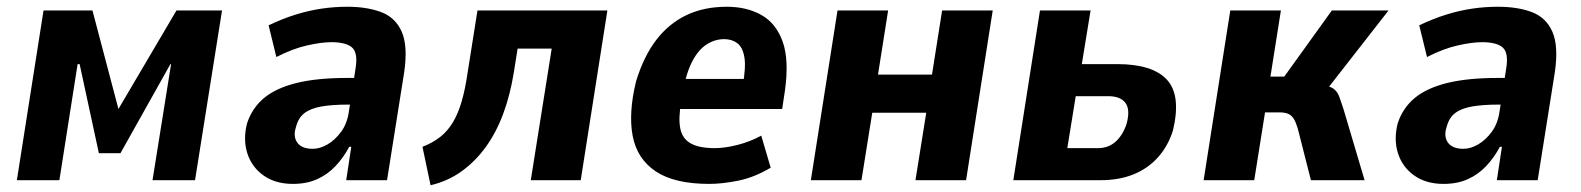

<svg xmlns="http://www.w3.org/2000/svg" viewBox="-20 -534 4686 569"><path d="M30 0 109 -503H254L331 -211L503 -503H638L558 0H432L487 -344H485L337 -80H273L216 -344H210L156 0Z M848 11Q796 11 761 -14Q726 -39 713 -79.5Q700 -120 712 -168Q727 -214 762.5 -243.5Q798 -273 858.5 -288Q919 -303 1008 -303H1051L1040 -224H1010Q965 -224 933 -218.5Q901 -213 882.5 -199Q864 -185 857 -157Q848 -130 861 -111.5Q874 -93 907 -93Q928 -93 950.5 -106Q973 -119 991 -143.5Q1009 -168 1014 -204L1034 -333Q1041 -378 1023 -393.5Q1005 -409 962 -409Q933 -409 890.5 -399.5Q848 -390 799 -365L776 -459Q818 -479 857 -491Q896 -503 933.5 -508.5Q971 -514 1009 -514Q1068 -514 1110 -498Q1152 -482 1170.5 -440Q1189 -398 1178 -321L1127 0H1006L1021 -99H1015Q998 -67 974.5 -42Q951 -17 920 -3Q889 11 848 11Z M1256 15 1232 -99Q1263 -111 1285 -128.5Q1307 -146 1322.5 -172Q1338 -198 1348.5 -234.5Q1359 -271 1366 -320L1395 -503H1780L1701 0H1553L1615 -390H1514L1503 -321Q1492 -252 1471 -196Q1450 -140 1419 -97.5Q1388 -55 1347.5 -26Q1307 3 1256 15Z M2082 11Q1979 11 1923.5 -26Q1868 -63 1855 -131Q1842 -199 1865 -293Q1888 -368 1925.5 -416.5Q1963 -465 2015 -489.5Q2067 -514 2134 -514Q2193 -514 2236.5 -489.5Q2280 -465 2299.5 -410.5Q2319 -356 2306 -264L2298 -211H1975L1989 -300H2197L2181 -280Q2191 -335 2186 -364.5Q2181 -394 2165 -406Q2149 -418 2126 -418Q2099 -418 2074.5 -402.5Q2050 -387 2032 -353Q2014 -319 2003 -261L1999 -234Q1990 -184 1996 -153.5Q2002 -123 2027 -109Q2052 -95 2098 -95Q2128 -95 2165.5 -104.5Q2203 -114 2236 -132L2264 -37Q2215 -8 2167.5 1.5Q2120 11 2082 11Z M2383 0 2462 -503H2612L2582 -313H2742L2772 -503H2922L2843 0H2693L2725 -200H2565L2533 0Z M2983 0 3062 -503H3212L3186 -344H3291Q3396 -344 3438.5 -297.5Q3481 -251 3456 -147Q3441 -100 3411 -67Q3381 -34 3338.5 -17Q3296 0 3242 0ZM3143 -95H3234Q3265 -95 3286.5 -114.5Q3308 -134 3319 -168Q3330 -210 3315 -229.5Q3300 -249 3264 -249H3168Z M3547 0 3626 -503H3776L3745 -307H3786L3927 -503H4095L3896 -248L3894 -284Q3921 -279 3932 -271Q3943 -263 3948.5 -248.5Q3954 -234 3962 -209L4024 0H3865L3826 -153Q3821 -170 3815 -180.5Q3809 -191 3799 -196Q3789 -201 3771 -201H3729L3697 0Z M4258 11Q4206 11 4171 -14Q4136 -39 4123 -79.5Q4110 -120 4122 -168Q4137 -214 4172.5 -243.5Q4208 -273 4268.5 -288Q4329 -303 4418 -303H4461L4450 -224H4420Q4375 -224 4343 -218.5Q4311 -213 4292.5 -199Q4274 -185 4267 -157Q4258 -130 4271 -111.5Q4284 -93 4317 -93Q4338 -93 4360.5 -106Q4383 -119 4401 -143.5Q4419 -168 4424 -204L4444 -333Q4451 -378 4433 -393.5Q4415 -409 4372 -409Q4343 -409 4300.5 -399.5Q4258 -390 4209 -365L4186 -459Q4228 -479 4267 -491Q4306 -503 4343.5 -508.5Q4381 -514 4419 -514Q4478 -514 4520 -498Q4562 -482 4580.5 -440Q4599 -398 4588 -321L4537 0H4416L4431 -99H4425Q4408 -67 4384.5 -42Q4361 -17 4330 -3Q4299 11 4258 11Z"/></svg>

Font: Nunito Sans 7pt Condensed ExtraBold
Style: Italic
Weight: 800
Width: 3
Italic angle: -9°
Designer: Vernon Adams
Foundry: Vernon Adams
Version: Version 3.101;gftools[0.9.27]